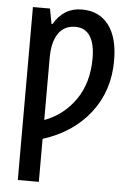

<svg xmlns="http://www.w3.org/2000/svg" viewBox="-63 -770 715 1055"><g transform="rotate(5 295.0 -242.0)"><path d="M546 -459Q546 -293 452 -171.5Q358 -50 192 3V240H76V-714H170L186 -630H191Q245 -724 346 -724Q441 -724 493.5 -655.5Q546 -587 546 -459ZM192 -445V-101Q297 -140 362 -233Q427 -326 427 -462Q427 -542 399.5 -584Q372 -626 318 -626Q257 -626 224.5 -578.5Q192 -531 192 -445Z"/></g></svg>

Font: Noto Sans Display Medium Narrow
Style: Regular
Weight: 500
Width: 4
Designer: Monotype Design team
Foundry: Monotype Imaging Inc.
Version: Version 1.000